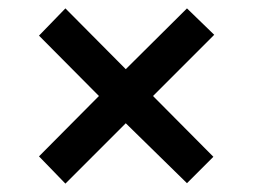

<svg xmlns="http://www.w3.org/2000/svg" viewBox="-20 -582 603 458"><path d="M136 -144 73 -209 216 -353 73 -497 136 -562 280 -417 426 -562 491 -499 345 -353 489 -208 426 -145 280 -288Z"/></svg>

Font: Noto Sans Mono SemiCondensed SemiBold
Style: Regular
Weight: 600
Width: 4
Designer: Monotype Design Team
Foundry: Monotype Imaging Inc.
Version: Version 2.014; ttfautohint (v1.8.4.7-5d5b)